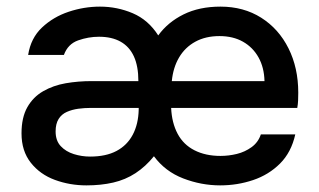

<svg xmlns="http://www.w3.org/2000/svg" viewBox="-20 -554 963 580"><path d="M241 6Q191 6 146 -10.5Q101 -27 73 -62.5Q45 -98 45 -151Q45 -199 62.5 -230Q80 -261 110.5 -278.5Q141 -296 178.5 -302.5Q216 -309 257 -309H398Q398 -354 384.5 -383.5Q371 -413 344.5 -428Q318 -443 279 -443Q247 -443 216 -432Q185 -421 173 -388H65Q73 -439 107 -471Q141 -503 187.5 -518.5Q234 -534 282 -534Q334 -534 381 -514Q428 -494 458 -447Q487 -487 534.5 -510.5Q582 -534 646 -534Q716 -534 769 -500.5Q822 -467 851.5 -408Q881 -349 881 -274Q881 -262 880.5 -250.5Q880 -239 878 -228H497Q499 -183 516.5 -150Q534 -117 567.5 -100Q601 -83 646 -83Q671 -83 695.5 -89Q720 -95 740 -109.5Q760 -124 768 -148H872Q860 -94 826 -60Q792 -26 744.5 -10Q697 6 645 6Q588 6 533.5 -15Q479 -36 445 -82Q420 -51 389.5 -31Q359 -11 322 -2.5Q285 6 241 6ZM252 -81Q300 -81 332 -98Q364 -115 381 -147Q398 -179 399 -223V-228H254Q235 -228 216.5 -225.5Q198 -223 182 -216Q166 -209 157 -194.5Q148 -180 148 -157Q148 -129 163.5 -112.5Q179 -96 203 -88.5Q227 -81 252 -81ZM499 -309H779Q778 -350 761 -380.5Q744 -411 714 -428Q684 -445 643 -445Q601 -445 570 -428Q539 -411 521 -380.5Q503 -350 499 -309Z"/></svg>

Font: Onest Medium
Style: Regular
Weight: 500
Designer: Dmitri Voloshin, Andrey Kudryavtsev
Foundry: Dmitri Voloshin, Andrey Kudryavtsev
Version: Version 1.000;gftools[0.9.33]